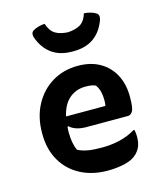

<svg xmlns="http://www.w3.org/2000/svg" viewBox="-121 -897 842 1000"><g transform="rotate(-15 300.0 -397.0)"><path d="M325 -553Q394 -553 443.5 -524.5Q493 -496 519.5 -445.5Q546 -395 546 -329V-324Q546 -266 535.5 -249.5Q525 -233 511 -233H287Q227 -233 196 -262L191 -259Q190 -247 190 -234V-229Q190 -171 208 -132Q233 -119 263 -114Q293 -109 337 -109Q387 -109 432.5 -119.5Q478 -130 518 -154H524Q526 -145 527 -136Q528 -127 528 -118Q528 -87 520 -66.5Q512 -46 495 -29Q471 -5 428 5Q385 15 336 15Q253 15 189.5 -18.5Q126 -52 90.5 -113.5Q55 -175 55 -258V-263Q55 -348 90 -413.5Q125 -479 186 -516Q247 -553 325 -553ZM335 -438Q284 -438 248 -407Q212 -376 198 -314H410Q412 -321 412.5 -329.5Q413 -338 413 -345Q413 -369 408 -390Q403 -411 390 -429Q378 -434 367 -436Q356 -438 335 -438ZM321 -735Q361 -737 387.5 -752Q414 -767 427 -809Q444 -808 461 -803.5Q478 -799 492 -790Q500 -784 501.5 -774.5Q503 -765 499 -754Q478 -695 434.5 -663.5Q391 -632 325 -632H317Q251 -632 207.5 -663.5Q164 -695 143 -754Q139 -765 140.5 -774.5Q142 -784 150 -790Q164 -799 181 -803.5Q198 -808 215 -809Q229 -767 255 -752Q281 -737 321 -735Z"/></g></svg>

Font: Recursive Sn Csl St
Style: Bold
Weight: 700
Version: Version 1.079;hotconv 1.0.112;makeotfexe 2.5.65598; ttfautoh